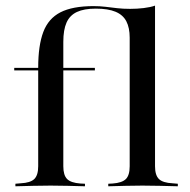

<svg xmlns="http://www.w3.org/2000/svg" viewBox="-20 -652 664 672"><path d="M29.8 -405.6V-414.5H312.1V-405.6ZM157.3 -2.4Q125 -2.4 96.4 -1.6Q67.7 -0.8 33.9 0V-8.9L52.4 -10.5Q86.3 -12.1 100 -25.4Q113.7 -38.7 113.7 -70.2V-207.3H201.6V-70.2Q201.6 -38.7 214.9 -25.4Q228.2 -12.1 261.3 -9.7L277.4 -8.9V0Q244.4 -0.8 216.5 -1.6Q188.7 -2.4 157.3 -2.4ZM113.7 -207.3V-415.3Q113.7 -492.7 131.5 -539.9Q149.2 -587.1 191.5 -608.9Q233.9 -630.6 307.3 -630.6Q329.8 -630.6 349.6 -628.2Q369.4 -625.8 389.9 -623.4Q410.5 -621 435.5 -621Q459.7 -621 483.1 -623.8Q506.5 -626.6 522.6 -632.3V-207.3H433.9V-520.2Q433.9 -554.8 422.2 -577.4Q410.5 -600 384.3 -610.9Q358.1 -621.8 315.3 -621.8Q274.2 -621.8 249.2 -610.1Q224.2 -598.4 212.9 -573Q201.6 -547.6 201.6 -505.6V-207.3ZM478.2 -2.4Q447.6 -2.4 419.8 -1.6Q391.9 -0.8 358.9 0V-8.9L374.2 -9.7Q407.3 -12.1 420.6 -25.4Q433.9 -38.7 433.9 -70.2V-207.3H522.6V-70.2Q522.6 -38.7 536.3 -25.4Q550 -12.1 583.9 -10.5L602.4 -8.9V0Q568.5 -0.8 539.5 -1.6Q510.5 -2.4 478.2 -2.4Z"/></svg>

Font: Playfair 144pt SemiExpanded Medium
Style: Regular
Weight: 500
Width: 6
Designer: Claus Eggers Sørensen
Foundry: Claus Eggers Sørensen
Version: Version 2.203